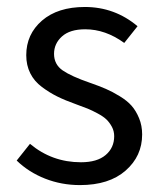

<svg xmlns="http://www.w3.org/2000/svg" viewBox="-20 -518 459 550"><path d="M209 12.2Q156.2 12.2 109.1 -6.3Q62 -24.9 27.8 -58.1L65.9 -106Q128.9 -53.2 211.9 -53.2Q258.3 -53.2 282.7 -74Q307.1 -94.7 307.1 -127.9Q307.1 -142.6 300.5 -154.8Q293.9 -167 285.2 -175.5Q276.4 -184.1 260 -192.9Q243.7 -201.7 231.2 -206.8Q218.8 -211.9 198.2 -219.2Q166.5 -230.5 144.3 -241.5Q122.1 -252.4 100.1 -268.8Q78.1 -285.2 66.7 -308.1Q55.2 -331.1 55.2 -359.9Q55.2 -419.9 100.3 -459Q145.5 -498 223.1 -498Q308.6 -498 374 -442.9L335.9 -395Q282.2 -434.1 224.1 -434.1Q180.2 -434.1 157.5 -413.6Q134.8 -393.1 134.8 -363.8Q134.8 -333.5 159.4 -316.4Q184.1 -299.3 237.8 -280.8Q264.6 -271.5 283.2 -263.4Q301.8 -255.4 323 -242.4Q344.2 -229.5 356.9 -215.1Q369.6 -200.7 378.4 -179.4Q387.2 -158.2 387.2 -132.8Q387.2 -70.8 339.8 -29.3Q292.5 12.2 209 12.2Z"/></svg>

Font: Source Sans Pro
Style: Regular
Weight: 400
Designer: Paul D. Hunt
Foundry: Adobe Systems Incorporated
Version: Version 3.006;hotconv 1.0.111;makeotfexe 2.5.65597